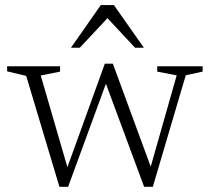

<svg xmlns="http://www.w3.org/2000/svg" viewBox="-20 -710 816 740"><path d="M661 -419.5 586 -434V-454.5H761V-434L696 -420L569 10H535.5L382 -404L394.5 -404.5L242.5 10H209L81 -417.5L7.5 -435V-454.5H211.5V-434L137 -419L246.5 -42.5L230 -38.5L384 -464.5H415L568.5 -47H555ZM253.5 -526 368.5 -690.5H419L534.5 -526H500.5L384.5 -650.5H404L287.5 -526Z"/></svg>

Font: Newsreader Light
Style: Regular
Weight: 300
Designer: Hugues Gentile
Foundry: Production Type
Version: Version 1.003